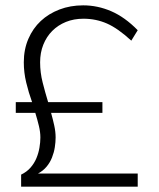

<svg xmlns="http://www.w3.org/2000/svg" viewBox="-20 -698 594 718"><path d="M59 0V-45Q80 -55 94 -71Q108 -87 116 -106Q124 -125 127.5 -145.5Q131 -166 131 -184Q131 -204 125.5 -227Q120 -250 112 -276H39V-316H100Q87 -352 78 -389.5Q69 -427 69 -465Q69 -513 86 -552.5Q103 -592 132.5 -619.5Q162 -647 202.5 -662.5Q243 -678 291 -678Q345 -678 396 -656Q447 -634 495 -585L471 -546Q421 -592 380 -610Q339 -628 292 -628Q256 -628 226.5 -616Q197 -604 175.5 -582.5Q154 -561 142 -531Q130 -501 130 -465Q130 -427 139.5 -389.5Q149 -352 160 -316H363V-276H171Q178 -251 183 -228Q188 -205 188 -184Q188 -167 185 -147.5Q182 -128 174.5 -109Q167 -90 154 -74.5Q141 -59 122 -49H495V0Z"/></svg>

Font: Celebes Light
Style: Regular
Weight: 300
Designer: Anugrah Pasau
Foundry: Lafontype
Version: Version 1.000; ttfautohint (v1.8.4)